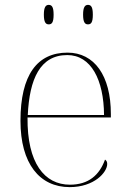

<svg xmlns="http://www.w3.org/2000/svg" viewBox="-20 -758 529 788"><path d="M341 -658C354 -658 361 -666 361 -698C361 -729 354 -738 341 -738C329 -738 321 -729 321 -698C321 -666 329 -658 341 -658ZM180 -658C193 -658 200 -666 200 -698C200 -729 193 -738 180 -738C168 -738 160 -729 160 -698C160 -666 168 -658 180 -658ZM266 10C367 10 420 -51 420 -85C420 -94 417 -99 411 -103C388 -39 343 0 267 0C163 0 91 -88 93 -276H435V-290C435 -448 367 -542 257 -542C133 -542 64 -451 64 -262C64 -87 142 10 266 10ZM407 -286H94C101 -433 144 -532 256 -532C354 -532 406 -430 407 -286Z"/></svg>

Font: Noto Serif Display Thin
Style: Regular
Weight: 100
Designer: Monotype Design Team
Foundry: Monotype Imaging Inc.
Version: Version 2.009